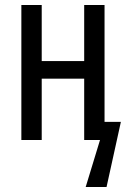

<svg xmlns="http://www.w3.org/2000/svg" viewBox="-20 -557 516 764"><path d="M65 -537H146V-314H315V-537H396V-72H461L404 187H321L378 0H315V-244H146V0H65Z"/></svg>

Font: Noto Sans UI Cond
Style: Regular
Weight: 400
Width: 3
Designer: Monotype Design Team
Foundry: Monotype Imaging Inc.
Version: Version 1.001